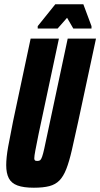

<svg xmlns="http://www.w3.org/2000/svg" viewBox="-20 -868 468 896"><path d="M138 8Q90 8 61.5 -2.5Q33 -13 21 -36.5Q9 -60 9 -97Q9 -133 18 -183Q27 -233 41 -302L123 -688H255L160 -242Q150 -192 145 -166Q140 -140 140 -129Q140 -124 142 -121Q144 -118 147.5 -117.5Q151 -117 155 -117Q163 -117 167.5 -120.5Q172 -124 176.5 -136.5Q181 -149 186.5 -174Q192 -199 201 -242L296 -688H428L345 -301Q328 -223 315.5 -168.5Q303 -114 289.5 -79.5Q276 -45 257.5 -26Q239 -7 210.5 0.5Q182 8 138 8ZM156 -735V-746L238 -848H369L407 -746V-735H322L293 -785L249 -735Z"/></svg>

Font: Saira UltraCondensed Black
Style: Italic
Weight: 900
Width: 1
Italic angle: -12°
Designer: Hector Gatti with collaboration of the Omnibus-Type team
Foundry: Omnibus-Type
Version: Version 1.101